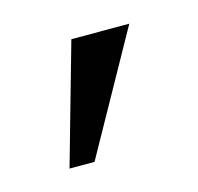

<svg xmlns="http://www.w3.org/2000/svg" viewBox="-43 -1007 258 250"><g transform="rotate(-15 86.5 -882.0)"><path d="M24.4 -800.8 70.3 -962.9H148.4L58.1 -800.8Z"/></g></svg>

Font: Antonio Thin
Style: Regular
Weight: 250
Designer: Vernon Adams
Foundry: Vernon Adams
Version: Version 1.002